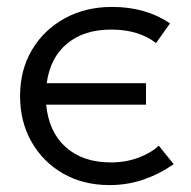

<svg xmlns="http://www.w3.org/2000/svg" viewBox="-20 -520 552 555"><path d="M296.5 15Q220.5 15 162.2 -18.5Q104 -52 71 -110.2Q38 -168.5 38 -242.5Q38 -317.5 72.2 -375.5Q106.5 -433.5 166.8 -466.8Q227 -500 304 -500Q401 -500 471.5 -452.5L431 -395.5Q381.5 -434.5 301 -434.5Q223 -434.5 174 -394Q125 -353.5 115 -279.5H402V-217.5H113.5Q121 -138.5 170.2 -94.5Q219.5 -50.5 300.5 -50.5Q343.5 -50.5 380.2 -64.2Q417 -78 439 -99L482 -45.5Q441.5 -17 395 -1Q348.5 15 296.5 15Z"/></svg>

Font: Geologica ExtraLight
Style: Regular
Weight: 200
Designer: Sindre Bremnes, Frode Helland
Foundry: Monokrom Skriftforlag AS
Version: Version 1.010; ttfautohint (v1.8.4.7-5d5b);gftools[0.9.28]